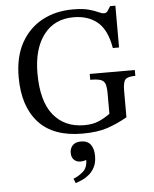

<svg xmlns="http://www.w3.org/2000/svg" viewBox="-62 -720 843 1048"><g transform="rotate(-5 360.0 -196.0)"><path d="M370 11Q211 11 130.5 -77.5Q50 -166 50 -326Q50 -437 92.5 -513.5Q135 -590 208.5 -629.5Q282 -669 376 -669Q431 -669 463.5 -660Q496 -651 514.5 -642Q533 -633 545 -633Q558 -633 564.5 -643Q571 -653 581 -669H610V-440H576Q559 -540 508 -583Q457 -626 377 -626Q271 -626 212.5 -548.5Q154 -471 154 -338Q154 -185 215.5 -109.5Q277 -34 384 -34Q431 -34 463.5 -48Q496 -62 526 -84V-192Q526 -228 520 -246.5Q514 -265 495 -271.5Q476 -278 438 -278V-310H685V-278Q643 -278 630 -263.5Q617 -249 617 -202V-57Q563 -26 508 -7.5Q453 11 370 11ZM310 277 300 252Q327 242 352.5 220.5Q378 199 378 156Q362 162 347 162Q325 162 311 148.5Q297 135 297 110Q297 86 312 69.5Q327 53 358 53Q394 53 411 76Q428 99 428 138Q428 174 415.5 198.5Q403 223 384.5 238.5Q366 254 345.5 263Q325 272 310 277Z"/></g></svg>

Font: STIX Two Text
Style: Regular
Weight: 400
Designer: Ross Mills, John Hudson & Paul Hanslow, Tiro Typeworks Ltd; with prior portions MicroPress Inc., and Coen Hoffman.
Foundry: Tiro Typeworks Ltd
Version: Version 2.13 b171